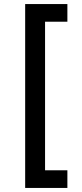

<svg xmlns="http://www.w3.org/2000/svg" viewBox="-20 -775 402 946"><path d="M104 -755H312V-668H202V64H312V151H104Z"/></svg>

Font: Josefin Sans Thin
Style: Regular
Weight: 400
Version: Version 2.000